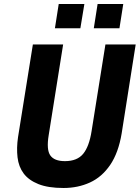

<svg xmlns="http://www.w3.org/2000/svg" viewBox="-20 -927 697 958"><path d="M297 11Q220 11 171.5 -8.5Q123 -28 98 -61.5Q73 -95 67.5 -142Q62 -189 70 -243L144 -705H295L223 -253Q211 -180 231 -151.5Q251 -123 304 -123Q365 -123 395 -159.5Q425 -196 437 -273L506 -705H657L587 -261Q571 -165 530 -104.5Q489 -44 429 -16.5Q369 11 297 11ZM448 -786 467 -907H595L576 -786ZM254 -786 273 -907H401L381 -786Z"/></svg>

Font: Nunito Sans 7pt Condensed ExtraBold
Style: Italic
Weight: 800
Width: 3
Italic angle: -9°
Designer: Vernon Adams
Foundry: Vernon Adams
Version: Version 3.101;gftools[0.9.27]